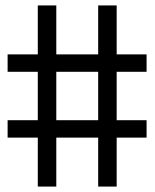

<svg xmlns="http://www.w3.org/2000/svg" viewBox="-20 -686 570 706"><path d="M519 -180H409V0H341V-180H187V0H119V-180H8V-244H119V-422H8V-486H119V-666H187V-486H341V-666H409V-486H519V-422H409V-244H519ZM341 -244V-422H187V-244Z"/></svg>

Font: TitilliumText22L Rg
Style: Regular
Weight: 400
Designer: Campivisivi
Foundry: Campivisivi
Version: 1.000